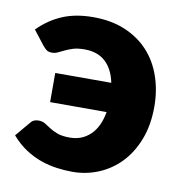

<svg xmlns="http://www.w3.org/2000/svg" viewBox="-66 -588 624 658"><g transform="rotate(10 246.0 -259.0)"><path d="M17 -450Q54 -487.5 100 -507Q146 -526.5 207 -526.5Q270.5 -526.5 318.8 -506Q367 -485.5 399.8 -449.8Q432.5 -414 449.2 -365.2Q466 -316.5 466 -260.5Q466 -196.5 446.8 -146.5Q427.5 -96.5 394.8 -62.2Q362 -28 318.8 -10Q275.5 8 228 8Q201.5 8 173.5 4.2Q145.5 0.5 117.8 -9.2Q90 -19 63.5 -36.2Q37 -53.5 13 -81L55.5 -131.5Q65 -145 83.5 -145Q97.5 -145 107 -139Q116.5 -133 128 -125.5Q139.5 -118 155.8 -112Q172 -106 199 -106Q241 -106 270 -133.8Q299 -161.5 308 -214H111.5V-315.5H306.5Q297 -362 269.8 -387.2Q242.5 -412.5 197 -412.5Q173.5 -412.5 158 -407.8Q142.5 -403 130.5 -397.2Q118.5 -391.5 108.8 -386.8Q99 -382 88 -382Q76 -382 69.5 -386.8Q63 -391.5 56 -400Z"/></g></svg>

Font: Lato 2
Style: Regular
Weight: 900
Designer: Lukasz Dziedzic with Adam Twardoch and Botio Nikoltchev
Foundry: tyPoland Lukasz Dziedzic
Version: Version 2.015; 2015-08-06; http://www.latofonts.com/